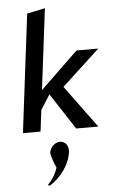

<svg xmlns="http://www.w3.org/2000/svg" viewBox="-67 -783 687 1142"><g transform="rotate(-5 277.0 -212.0)"><path d="M314 126C318 92 301 65 273 61C269 60 263 60 259 61C232 64 205 91 202 124C210 158 221 189 232 210L231 214C218 257 191 291 171 311C175 312 178 313 184 315C251 273 305 198 314 126ZM501 -10 315 -263 541 -472H411L186 -255L246 -739L138 -716L51 -10H156L172 -138L228 -226L369 -10Z"/></g></svg>

Font: Bluebird
Style: LiNrwObl
Weight: 300
Designer: Jasper
Foundry: Cannot Into Space Fonts
Version: Version 0.98